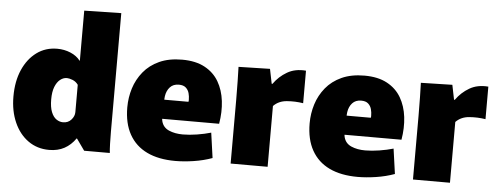

<svg xmlns="http://www.w3.org/2000/svg" viewBox="-50 -884 2675 1029"><g transform="rotate(5 1287.5 -370.0)"><path d="M242 12Q178 12 129.5 -22.5Q81 -57 54 -118Q27 -179 27 -257Q27 -339 54 -400.5Q81 -462 128.5 -497Q176 -532 239 -532Q277 -532 310.5 -518Q344 -504 363 -479H365V-748L564 -752V-169Q564 -149 564 -115.5Q564 -82 565 -50Q566 -18 568 0H430L386 -62H384Q359 -26 324 -7Q289 12 242 12ZM304 -142Q331 -142 348 -161Q365 -180 365 -202V-349Q353 -366 334.5 -373Q316 -380 304 -380Q285 -380 268 -366.5Q251 -353 240.5 -326.5Q230 -300 230 -259Q230 -217 240.5 -191Q251 -165 268 -153.5Q285 -142 304 -142Z M921 12Q831 12 768.5 -18Q706 -48 673 -107Q640 -166 640 -252Q640 -305 655.5 -354.5Q671 -404 704 -444.5Q737 -485 788.5 -508.5Q840 -532 911 -532Q984 -532 1033 -505.5Q1082 -479 1108.5 -433.5Q1135 -388 1142 -329.5Q1149 -271 1138 -207H744L852 -287Q825 -228 833.5 -194.5Q842 -161 874 -147Q906 -133 949 -133Q984 -133 1025 -139.5Q1066 -146 1100 -156L1119 -21Q1072 -4 1019.5 4Q967 12 921 12ZM745 -310H964Q965 -314 965 -316.5Q965 -319 965 -322Q965 -339 960.5 -356Q956 -373 943 -385Q930 -397 905 -397Q875 -397 857.5 -378Q840 -359 835.5 -329Q831 -299 840 -267Z M1218 0V-343Q1218 -402 1217 -443Q1216 -484 1215 -520L1384 -524L1400 -445H1404Q1433 -486 1476 -511Q1519 -536 1577 -531V-356Q1534 -363 1489.5 -359.5Q1445 -356 1417 -327V0Z M1902 12Q1812 12 1749.5 -18Q1687 -48 1654 -107Q1621 -166 1621 -252Q1621 -305 1636.5 -354.5Q1652 -404 1685 -444.5Q1718 -485 1769.5 -508.5Q1821 -532 1892 -532Q1965 -532 2014 -505.5Q2063 -479 2089.5 -433.5Q2116 -388 2123 -329.5Q2130 -271 2119 -207H1725L1833 -287Q1806 -228 1814.5 -194.5Q1823 -161 1855 -147Q1887 -133 1930 -133Q1965 -133 2006 -139.5Q2047 -146 2081 -156L2100 -21Q2053 -4 2000.5 4Q1948 12 1902 12ZM1726 -310H1945Q1946 -314 1946 -316.5Q1946 -319 1946 -322Q1946 -339 1941.5 -356Q1937 -373 1924 -385Q1911 -397 1886 -397Q1856 -397 1838.5 -378Q1821 -359 1816.5 -329Q1812 -299 1821 -267Z M2199 0V-343Q2199 -402 2198 -443Q2197 -484 2196 -520L2365 -524L2381 -445H2385Q2414 -486 2457 -511Q2500 -536 2558 -531V-356Q2515 -363 2470.5 -359.5Q2426 -356 2398 -327V0Z"/></g></svg>

Font: Murecho Thin Black
Style: Regular
Weight: 900
Version: Version 1.010